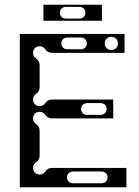

<svg xmlns="http://www.w3.org/2000/svg" viewBox="-20 -794 588 814"><path d="M64 0H516V-82H200C188 -82 178 -76 172 -67C167 -59 158 -54 148 -54C132 -54 120 -66 120 -82C120 -92 125 -101 133 -106C142 -112 148 -122 148 -134V-240C148 -252 142 -262 133 -268C125 -273 120 -282 120 -292C120 -308 132 -320 148 -320C158 -320 167 -315 172 -307C178 -298 188 -292 200 -292H460V-372H200C188 -372 178 -366 172 -357C167 -349 158 -344 148 -344C132 -344 120 -356 120 -372C120 -382 125 -391 133 -396C142 -402 148 -412 148 -424V-518C148 -530 142 -540 133 -546C125 -551 120 -560 120 -570C120 -586 132 -598 148 -598C158 -598 167 -593 172 -585C178 -576 188 -570 200 -570H508V-650H64ZM264 -42C264 -57 275 -67 290 -67H410C425 -67 436 -57 436 -42C436 -27 425 -17 410 -17H290C275 -17 264 -27 264 -42ZM324 -332C324 -347 335 -357 350 -357H406C421 -357 432 -347 432 -332C432 -317 421 -307 406 -307H350C335 -307 324 -317 324 -332ZM240 -610C240 -625 251 -635 266 -635H322C337 -635 348 -625 348 -610C348 -595 337 -585 322 -585H266C251 -585 240 -595 240 -610ZM452 -582C436 -582 424 -594 424 -610C424 -626 436 -638 452 -638C468 -638 480 -626 480 -610C480 -594 468 -582 452 -582ZM164 -706H412V-774H164ZM234 -740C234 -755 245 -765 260 -765H316C331 -765 342 -755 342 -740C342 -725 331 -715 316 -715H260C245 -715 234 -725 234 -740Z"/></svg>

Font: Apfel Grotezk Brukt
Style: Regular
Weight: 300
Designer: Luigi Gorlero
Foundry: © 2023, Luigi Gorlero & Collletttivo
Version: Version 2.000;Glyphs 3.2 (3217)